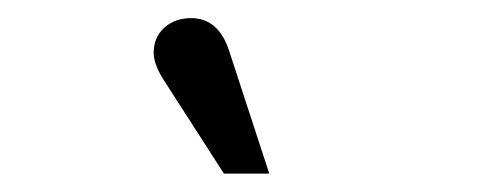

<svg xmlns="http://www.w3.org/2000/svg" viewBox="-20 -747 540 211"><path d="M275.9 -556.2H226.1L159.2 -660.2Q148.9 -676.8 148.9 -689Q148.9 -706.1 160.6 -716.6Q172.4 -727.1 189.9 -727.1Q220.2 -727.1 231.9 -690.9Z"/></svg>

Font: Margherita Semibold
Style: Regular
Weight: 600
Designer: James Puckett
Foundry: Dunwich Type Founders
Version: Version 1.008;hotconv 1.0.109;makeotfexe 2.5.65596